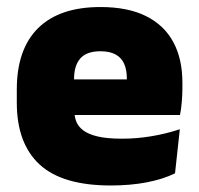

<svg xmlns="http://www.w3.org/2000/svg" viewBox="-20 -528 580 560"><path d="M303 13Q161.5 13 95.2 -48.5Q29 -110 29 -228.5V-267Q29 -384.5 91.2 -446Q153.5 -507.5 273 -507.5Q352.5 -507.5 405.5 -481.2Q458.5 -455 485.2 -405.8Q512 -356.5 512 -287V-271.5Q512 -251.5 510.2 -230.8Q508.5 -210 505 -192.5H346.5Q348.5 -223 349.2 -250Q350 -277 350 -298.5Q350 -324.5 342 -342.2Q334 -360 317 -369.2Q300 -378.5 273 -378.5Q232.5 -378.5 214.2 -357.5Q196 -336.5 196 -298V-253.5L197 -234.5V-203.5Q197 -188 202.5 -173.5Q208 -159 222.8 -147.8Q237.5 -136.5 264.8 -130Q292 -123.5 335.5 -123.5Q380 -123.5 422.5 -130.8Q465 -138 504.5 -151L490.5 -22.5Q456 -5.5 408.2 3.8Q360.5 13 303 13ZM469.5 -192.5H122.5V-296.5H469.5Z"/></svg>

Font: Anek Malayalam Medium ExtraBold
Style: Regular
Weight: 800
Version: Version 1.003